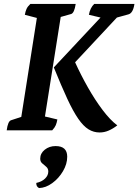

<svg xmlns="http://www.w3.org/2000/svg" viewBox="-20 -661 702 974"><path d="M485 11Q455 11 429 -5Q403 -21 377 -58.5Q351 -96 321.5 -159.5Q292 -223 253 -319L490 -572L431 -586Q437 -621 458 -641H662Q655 -594 631 -588L573 -572L361 -345Q390 -281 426 -217.5Q462 -154 500.5 -103Q539 -52 575 -25Q553 -8 531 1.5Q509 11 485 11ZM14 0Q20 -46 36 -51L88 -68L167 -570L106 -586Q109 -603 114.5 -615.5Q120 -628 134 -641H364Q357 -595 341 -590L288 -575L208 -70L271 -55Q268 -38 263 -26Q258 -14 245 0ZM178 293Q171 289 167.5 283.5Q164 278 164 267Q192 261 208.5 245Q225 229 225 209Q225 194 214.5 185Q204 176 194 167.5Q184 159 184 144Q184 117 207 98.5Q230 80 262 80Q321 80 321 134Q321 171 299.5 207.5Q278 244 245 268Q212 292 178 293Z"/></svg>

Font: Petrona
Style: Bold Italic
Weight: 700
Italic angle: -9°
Designer: Ringo R. Seeber
Foundry: Ringo R. Seeber
Version: Version 2.001; ttfautohint (v1.8.3)